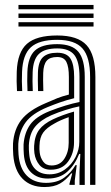

<svg xmlns="http://www.w3.org/2000/svg" viewBox="-20 -753 454 782"><path d="M347 0V-439.5Q347 -520.5 316 -555.6Q285 -590.8 213 -590.8Q139 -590.8 105.8 -560.5Q72.5 -530.2 69.8 -460.2Q69 -442.5 69.1 -422.2Q69.2 -402 70.5 -382.2H49.2Q46.8 -422 48.2 -461.2Q51.2 -540.5 89.8 -574.5Q128.2 -608.5 213 -608.5Q296.5 -608.5 332.5 -569.2Q368.5 -530 368.5 -439.5V0ZM303.8 0.2V-52L307.2 -126H302.5Q284.8 -81.2 253.8 -53.4Q222.8 -25.5 173.8 -25.8Q132.5 -25.8 106.6 -50.8Q80.8 -75.8 77 -125.2Q76.5 -135 76 -145.6Q75.5 -156.2 76 -165Q79.5 -212.2 102.6 -245Q125.8 -277.8 181.5 -300.2Q250 -327 303.8 -337.5V-439.5Q303.8 -501.8 282.9 -528.8Q262 -555.8 213 -555.8Q161.8 -555.8 138.4 -533.2Q115 -510.8 113 -459.2Q112.2 -441.8 112.4 -422Q112.5 -402.2 113.5 -382.2H92Q91 -403.2 90.9 -423.1Q90.8 -443 91.5 -459.8Q93.8 -520.5 122 -546.9Q150.2 -573.2 213 -573.2Q273.2 -573.2 299.2 -542.2Q325.2 -511.2 325.2 -439.5V0.2ZM161 8.8Q105 8.8 72 -24.9Q39 -58.5 34 -121.8Q33 -133.8 32.8 -147.1Q32.5 -160.5 33 -168.8Q37 -226.2 67.2 -265.1Q97.5 -304 166.8 -333.2Q194 -345.2 213 -352.9Q232 -360.5 260.5 -367.8V-439.5Q260.5 -480.8 250.4 -500.8Q240.2 -520.8 213 -520.8Q183 -520.8 170.1 -505.4Q157.2 -490 156 -456.5Q155.8 -446 155.6 -426Q155.5 -406 156.5 -382.2H135Q134 -408.5 134.1 -426.6Q134.2 -444.8 134.5 -458.8Q136.2 -502.8 155.4 -520.5Q174.5 -538.2 213 -538.2Q251.8 -538.2 266.9 -514.4Q282 -490.5 282 -439.5V-353Q250.2 -345.2 224.9 -336.2Q199.5 -327.2 174 -316.8Q111 -290.8 84.6 -254.9Q58.2 -219 54.5 -167Q54 -157.2 54.4 -146Q54.8 -134.8 55.5 -123.5Q60 -67.5 89.1 -37.9Q118.2 -8.2 167.5 -8.2Q212 -8.2 240.9 -29Q269.8 -49.8 287.5 -80.5H292.5L284.5 -17.2V0H263L262.8 -4.2L274.2 -46.8H270.2Q249.2 -19.8 224.4 -5.5Q199.5 8.8 161 8.8ZM181.5 -43Q217 -43 244.5 -62.8Q272 -82.5 287.5 -112.9Q303 -143.2 303 -175V-319.8Q278 -314.8 247.6 -305.2Q217.2 -295.8 188.8 -283.5Q145.2 -264.2 122.6 -236.4Q100 -208.5 97.5 -161.2Q97 -152 97.6 -143.5Q98.2 -135 98.8 -127.2Q101.8 -86 123.4 -64.5Q145 -43 181.5 -43ZM186.8 -61.8Q156.5 -61.8 140.4 -81.4Q124.2 -101 120.2 -129Q118.2 -146.8 119 -159.2Q121.2 -200 139.6 -224.6Q158 -249.2 195.8 -267Q214 -275.8 236.9 -284.1Q259.8 -292.5 281.5 -298.5V-173Q281.5 -128.5 257.5 -95.1Q233.5 -61.8 186.8 -61.8ZM189.8 -79Q224.5 -79 242.1 -106.5Q259.8 -134 259.8 -171.2V-275.8Q223.8 -263 202.8 -250.5Q170.2 -233 155.9 -213Q141.5 -193 140.8 -159.5Q140.5 -152.5 140.6 -145.5Q140.8 -138.5 141.8 -131Q144.2 -111.2 155.8 -95.1Q167.2 -79 189.8 -79ZM361 -715.2H55.2V-732.8H361ZM361 -680H55.2V-697.8H361ZM361 -645H55.2V-662.5H361Z"/></svg>

Font: Big Shoulders Inline Display
Style: Bold
Weight: 700
Designer: Patric King
Foundry: XO Type Co
Version: Version 1.000